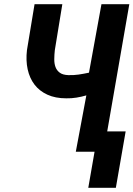

<svg xmlns="http://www.w3.org/2000/svg" viewBox="-20 -731 643 925"><path d="M603 -710.9 479.5 0H345.2L396 -271.5Q372.6 -264.6 348.4 -260.7Q324.2 -256.8 299.3 -257.3Q246.6 -257.3 208.3 -274.9Q169.9 -292.5 146.2 -323.5Q122.6 -354.5 113.3 -397Q104 -439.5 109.9 -489.7L146.5 -710.9H280.3L244.1 -489.3Q241.7 -467.3 241.5 -446Q241.2 -424.8 247.3 -408.2Q253.4 -391.6 267.8 -380.9Q282.2 -370.1 308.6 -369.1Q334 -368.2 358.9 -371.8Q383.8 -375.5 408.7 -380.9L468.8 -710.9ZM538.1 173.8H405.3L452.6 -98.1H585.4Z"/></svg>

Font: Roboto Mono
Style: Bold Italic
Weight: 700
Designer: Google
Version: Version 2.000985; 2015; ttfautohint (v1.3)